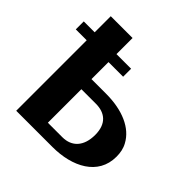

<svg xmlns="http://www.w3.org/2000/svg" viewBox="-212 -866 1021 1021"><g transform="rotate(45 298.5 -355.5)"><path d="M-28 -530H54V0H327C475 0 604 -65 604 -204C604 -234 599 -261 585 -286C545 -361 451 -402 327 -402H218V-530H328V-590H218V-711H54V-590H-28ZM218 -74V-326H327C395 -326 442 -290 442 -206C442 -120 397 -74 327 -74Z"/></g></svg>

Font: Aerodynamic
Style: Bd
Weight: 500
Designer: Google
Version: Version 2.000980; 2014